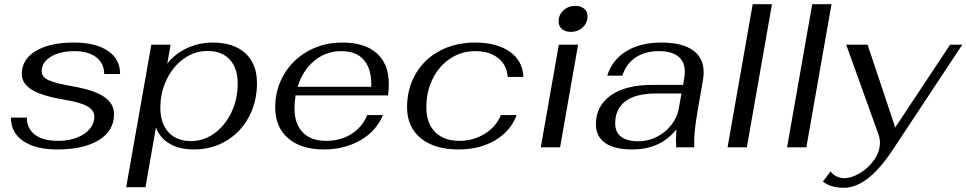

<svg xmlns="http://www.w3.org/2000/svg" viewBox="-20 -703 4611 916"><path d="M32 -142H108Q108 -90 146.5 -60.5Q185 -31 258 -31Q307 -31 346 -46Q385 -61 407.5 -87Q430 -113 430 -146Q430 -177 396.5 -196Q363 -215 289 -227Q181 -245 132.5 -274.5Q84 -304 84 -350Q84 -420 151 -460Q218 -500 332 -500Q436 -500 494.5 -460.5Q553 -421 553 -350H477Q477 -401 439 -430Q401 -459 335 -459Q266 -459 222.5 -432.5Q179 -406 179 -363Q179 -336 210.5 -321Q242 -306 328 -291Q430 -273 477 -241Q524 -209 524 -158Q524 -79 451.5 -34.5Q379 10 253 10Q150 10 91 -30Q32 -70 32 -142Z M702 -490H794L778 -399Q814 -446 871.5 -473Q929 -500 995 -500Q1095 -500 1150.5 -449Q1206 -398 1206 -307Q1206 -217 1167 -144.5Q1128 -72 1059.5 -31Q991 10 905 10Q837 10 790 -17Q743 -44 724 -95L674 190H582ZM1114 -305Q1114 -378 1076 -419Q1038 -460 970 -460Q909 -460 857.5 -423.5Q806 -387 775.5 -324.5Q745 -262 745 -188Q745 -115 783.5 -72.5Q822 -30 891 -30Q952 -30 1003 -67Q1054 -104 1084 -167Q1114 -230 1114 -305Z M1385 -186Q1385 -113 1424 -72Q1463 -31 1536 -31Q1605 -31 1657 -64Q1709 -97 1732 -154H1807Q1775 -77 1699 -33.5Q1623 10 1525 10Q1416 10 1354.5 -43.5Q1293 -97 1293 -190Q1293 -277 1335 -348Q1377 -419 1450 -459.5Q1523 -500 1613 -500Q1721 -500 1778 -448.5Q1835 -397 1835 -302Q1835 -273 1831 -248H1390Q1385 -215 1385 -186ZM1400 -289H1751Q1754 -370 1718 -414.5Q1682 -459 1608 -459Q1535 -459 1479.5 -413Q1424 -367 1400 -289Z M1922 -191Q1922 -280 1963 -350.5Q2004 -421 2078 -460.5Q2152 -500 2246 -500Q2350 -500 2412 -456.5Q2474 -413 2477 -336H2402Q2398 -393 2356.5 -426Q2315 -459 2248 -459Q2182 -459 2128.5 -424Q2075 -389 2044.5 -327.5Q2014 -266 2014 -191Q2014 -116 2055.5 -73.5Q2097 -31 2172 -31Q2237 -31 2291.5 -64Q2346 -97 2370 -154H2445Q2416 -77 2342 -33.5Q2268 10 2167 10Q2053 10 1987.5 -43.5Q1922 -97 1922 -191Z M2645 -601Q2645 -632 2668 -653.5Q2691 -675 2725 -675Q2751 -675 2767 -661.5Q2783 -648 2783 -625Q2783 -594 2760 -572.5Q2737 -551 2703 -551Q2677 -551 2661 -564.5Q2645 -578 2645 -601ZM2646 -490H2738L2652 0H2560Z M2823 -109Q2823 -198 2894 -248Q2965 -298 3093 -298H3239L3245 -334Q3247 -344 3247 -362Q3247 -408 3216 -433.5Q3185 -459 3123 -459Q3057 -459 3012 -428.5Q2967 -398 2949 -342H2877Q2901 -418 2968.5 -459Q3036 -500 3135 -500Q3234 -500 3285.5 -463.5Q3337 -427 3337 -359Q3337 -343 3334 -323L3306 -161Q3298 -114 3294.5 -77.5Q3291 -41 3292 0H3206L3205 -40Q3205 -56 3207 -86Q3131 10 2997 10Q2911 10 2867 -21Q2823 -52 2823 -109ZM3219 -188 3231 -257H3110Q3014 -257 2964.5 -220.5Q2915 -184 2915 -114Q2915 -72 2943.5 -50.5Q2972 -29 3027 -29Q3073 -29 3114.5 -50.5Q3156 -72 3184 -108.5Q3212 -145 3219 -188Z M3571 -683H3663L3543 0H3451Z M3855 -683H3947L3827 0H3735Z M3906 163 3943 114Q3951 129 3970 138Q3989 147 4008 147Q4042 147 4082.5 123Q4123 99 4150.5 59.5Q4178 20 4178 -22Q4178 -42 4171 -62L4017 -490H4119L4251 -95L4513 -490H4571L4237 15Q4119 193 4005 193Q3974 193 3948 185Q3922 177 3906 163Z"/></svg>

Font: Fahkwang
Style: Italic
Weight: 400
Italic angle: -10°
Version: Version 1.000; ttfautohint (v1.6)